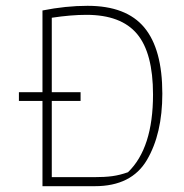

<svg xmlns="http://www.w3.org/2000/svg" viewBox="-20 -640 632 660"><path d="M126 -293H45V-323H126V-604Q206 -620 281 -620Q414 -620 476 -545.5Q538 -471 538 -318Q538 -180 485 -90Q432 0 306 0H126ZM302 -31Q340 -31 366 -34.5Q392 -38 420 -48Q506 -131 506 -315Q506 -458 451 -523.5Q396 -589 277 -589Q224 -589 158 -579V-323H257V-293H158V-31Z"/></svg>

Font: Athiti ExtraLight
Style: Regular
Weight: 250
Version: Version 1.032